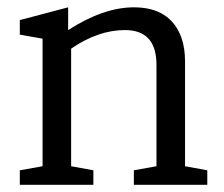

<svg xmlns="http://www.w3.org/2000/svg" viewBox="-20 -515 624 535"><path d="M328.1 -431.2Q253.4 -431.2 178.2 -379.4V-51.8L240.2 -40.5V0H35.2V-40.5L98.6 -51.8V-407.2L35.2 -418.5V-459L169.9 -494.6V-431.2Q268.6 -494.6 353 -494.6Q454.6 -494.6 485.4 -410.2Q495.6 -381.8 495.6 -343.8V-51.8L557.6 -40.5V0H353V-40.5L416 -51.8V-334.5Q416 -431.2 328.1 -431.2Z"/></svg>

Font: Habibi
Style: Regular
Weight: 400
Designer: Magnus Gaarde
Foundry: Magnus Gaarde
Version: Version 1.001